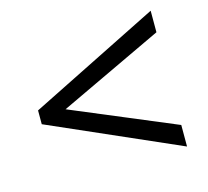

<svg xmlns="http://www.w3.org/2000/svg" viewBox="-78 -698 729 672"><g transform="rotate(-15 286.0 -362.0)"><path d="M521 -116 50 -323V-373L521 -608V-530L144 -352L521 -194Z"/></g></svg>

Font: Noto Sans Javanese
Style: Regular
Weight: 400
Designer: Monotype Design Team
Foundry: Monotype Imaging Inc.
Version: Version 2.004